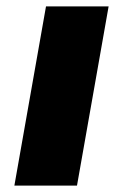

<svg xmlns="http://www.w3.org/2000/svg" viewBox="-20 -581 387 601"><path d="M25 0H221L320 -561H124Z"/></svg>

Font: SVN-Poppins ExtraBold
Style: Italic
Weight: 800
Italic angle: -10°
Designer: Ninad Kale (Devanagari), Jonny Pinhorn (Latin)
Foundry: Indian Type Foundry
Version: Version 3.002 2017